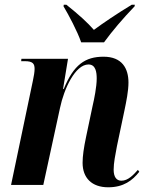

<svg xmlns="http://www.w3.org/2000/svg" viewBox="-20 -786 632 816"><path d="M325 -606H422C457 -654 501 -706 552 -759L553 -766H540C474 -726 417 -687 379 -659C352 -690 316 -723 262 -766H251L250 -759C271 -724 309 -653 325 -606ZM440 10C505 10 543 -19 572 -56L566 -64C548 -44 525 -18 496 -18C475 -18 463 -34 463 -65C463 -94 470 -127 477 -165L509 -317C517 -355 526 -400 526 -435C526 -495 499 -545 420 -545C342 -545 293 -511 251 -408H248L269 -536H71L70 -526H85C120 -526 127 -515 127 -493C127 -481 124 -462 120 -444L27 0H164L235 -327C252 -409 300 -512 356 -512C387 -512 391 -479 391 -452C391 -417 380 -363 374 -338L346 -205C336 -158 331 -122 331 -94C331 -30 370 10 440 10Z"/></svg>

Font: Noto Serif Display Condensed
Style: Bold Italic
Weight: 700
Width: 3
Italic angle: -12°
Designer: Monotype Design Team
Foundry: Monotype Imaging Inc.
Version: Version 2.009